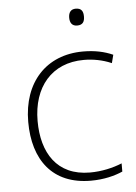

<svg xmlns="http://www.w3.org/2000/svg" viewBox="-53 -765 580 816"><g transform="rotate(-5 237.0 -357.0)"><path d="M301 -724C279 -724 270 -709 270 -688C270 -667 279 -652 301 -652C326 -652 333 -667 333 -688C333 -709 326 -724 301 -724ZM302 10C358 10 404 -2 438 -17V-52C399 -36 351 -25 301 -25C160 -25 98 -127 98 -262C98 -407 179 -504 316 -504C354 -504 395 -497 434 -480L443 -515C407 -531 366 -540 316 -540C158 -540 58 -430 58 -262C58 -100 138 10 302 10Z"/></g></svg>

Font: Noto Sans Malayalam ExtraLight
Style: Regular
Weight: 200
Designer: Jelle Bosma - Monotype Design Team
Foundry: Monotype Imaging Inc.
Version: Version 2.104